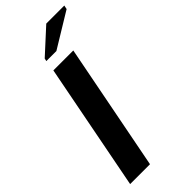

<svg xmlns="http://www.w3.org/2000/svg" viewBox="-278 -932 981 981"><g transform="rotate(-45 212.5 -441.5)"><path d="M294.9 -688 161.1 0H17.6L150.9 -688ZM420.4 -861.8 231.9 -747.1H159.2L162.6 -762.2L294.4 -882.8H424.8Z"/></g></svg>

Font: Arimo
Style: Bold Italic
Weight: 700
Italic angle: -12°
Designer: Steve Matteson
Foundry: Monotype Imaging Inc.
Version: Version 1.33